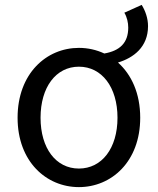

<svg xmlns="http://www.w3.org/2000/svg" viewBox="-20 -753 646 786"><path d="M303 -63C209 -63 146 -146 146 -271C146 -396 209 -480 303 -480C397 -480 461 -396 461 -271C461 -146 397 -63 303 -63ZM303 13C436 13 554 -91 554 -271C554 -371 518 -448 463 -497C526 -516 586 -560 586 -646C586 -678 575 -709 560 -733L489 -701C500 -683 505 -660 505 -640C505 -577 470 -545 407 -534C375 -549 340 -557 303 -557C170 -557 52 -452 52 -271C52 -91 170 13 303 13Z"/></svg>

Font: Noto Sans KR
Style: Regular
Weight: 400
Designer: Ryoko NISHIZUKA 西塚涼子 (kana, bopomofo & ideographs); Paul D. Hunt (Latin, Greek & Cyrillic); Sandoll Communications 산돌커뮤니
Foundry: Adobe
Version: Version 2.004;hotconv 1.0.118;makeotfexe 2.5.65603